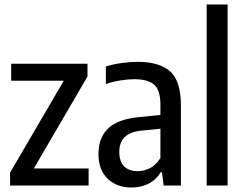

<svg xmlns="http://www.w3.org/2000/svg" viewBox="-20 -828 1096 857"><path d="M25 0V-57.5L264.5 -467.5H30V-543.5H370.5V-486.5L131 -76H375.5V0Z M567 9Q501.5 9 460.5 -30.2Q419.5 -69.5 419.5 -140.5Q419.5 -214 463.5 -255.5Q507.5 -297 603.5 -305.5L696 -315V-361Q696 -426.5 667.8 -450.5Q639.5 -474.5 579.5 -474.5Q552 -474.5 518.5 -469.2Q485 -464 452.5 -453V-531Q483 -541 521.8 -546.5Q560.5 -552 594.5 -552Q691.5 -552 739.5 -509.2Q787.5 -466.5 787.5 -357V0H710.5L703 -59H697.5Q675.5 -24 641.8 -7.5Q608 9 567 9ZM512.5 -151Q512.5 -106.5 534.2 -85.2Q556 -64 595.5 -64Q620.5 -64 647.5 -76.5Q674.5 -89 696 -122.5V-253.5L612 -245Q512.5 -235.5 512.5 -151Z M902.5 0V-808H996V0Z"/></svg>

Font: Encode Sans Condensed Medium
Style: Regular
Weight: 500
Width: 3
Designer: Multiple Designers
Foundry: Impallari Type
Version: Version 3.000; ttfautohint (v1.8.3) -l 8 -r 50 -G 200 -x 14 